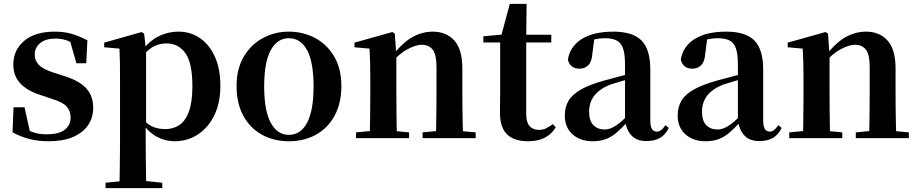

<svg xmlns="http://www.w3.org/2000/svg" viewBox="-20 -716 4759 995"><path d="M232 16Q178 16 133 4.5Q88 -7 45 -30L50 -160H107L138 -21L90 -26V-62Q122 -41 152 -30.5Q182 -20 223 -20Q283 -20 314.5 -43Q346 -66 346 -107Q346 -141 325.5 -164Q305 -187 245 -205L189 -224Q124 -244 86.5 -282.5Q49 -321 49 -382Q49 -456 105 -504Q161 -552 264 -552Q313 -552 352 -540.5Q391 -529 433 -507L427 -388H376L338 -521L380 -508V-477Q350 -498 325 -507Q300 -516 267 -516Q217 -516 188.5 -493Q160 -470 160 -432Q160 -402 181.5 -379.5Q203 -357 260 -339L316 -321Q394 -296 428.5 -256.5Q463 -217 463 -158Q463 -105 435.5 -66Q408 -27 357 -5.5Q306 16 232 16Z M527 259V231L636 220H715L821 231V259ZM599 259Q600 217 600.5 174Q601 131 601.5 90Q602 49 602 14V-309Q602 -358 601.5 -392.5Q601 -427 599 -464L520 -471V-495L714 -550L727 -541L736 -461L737 -455V-76L735 -63V13Q735 48 735.5 89.5Q736 131 736.5 174Q737 217 738 259ZM885 16Q837 16 793.5 -7Q750 -30 714 -82H702L721 -98Q748 -68 775.5 -57.5Q803 -47 837 -47Q878 -47 909.5 -68Q941 -89 959 -138Q977 -187 977 -270Q977 -389 941 -440Q905 -491 843 -491Q811 -491 781 -477.5Q751 -464 714 -421L699 -438H707Q745 -498 796.5 -525Q848 -552 906 -552Q967 -552 1015.5 -519Q1064 -486 1093 -423.5Q1122 -361 1122 -271Q1122 -182 1090 -117.5Q1058 -53 1004.5 -18.5Q951 16 885 16Z M1477 16Q1398 16 1336.5 -18.5Q1275 -53 1240.5 -117Q1206 -181 1206 -270Q1206 -359 1243 -422Q1280 -485 1342 -518.5Q1404 -552 1477 -552Q1551 -552 1613 -519Q1675 -486 1712 -423Q1749 -360 1749 -270Q1749 -181 1714 -116.5Q1679 -52 1617.5 -18Q1556 16 1477 16ZM1477 -17Q1538 -17 1571.5 -80Q1605 -143 1605 -268Q1605 -394 1571.5 -456Q1538 -518 1477 -518Q1417 -518 1383 -456Q1349 -394 1349 -268Q1349 -143 1383 -80Q1417 -17 1477 -17Z M1825 0V-30L1931 -40H1994L2100 -30V0ZM1895 0Q1897 -25 1897.5 -67Q1898 -109 1898.5 -154.5Q1899 -200 1899 -235V-310Q1899 -360 1898 -393.5Q1897 -427 1895 -464L1817 -471V-495L2013 -550L2026 -542L2034 -428V-426V-235Q2034 -200 2034.5 -154.5Q2035 -109 2035.5 -67Q2036 -25 2037 0ZM2170 0V-30L2274 -40H2337L2445 -30V0ZM2239 0Q2240 -25 2240.5 -66.5Q2241 -108 2241.5 -153.5Q2242 -199 2242 -235V-370Q2242 -433 2222.5 -458.5Q2203 -484 2165 -484Q2135 -484 2091 -460.5Q2047 -437 2001 -383L1997 -426H2012Q2068 -497 2118.5 -524.5Q2169 -552 2223 -552Q2293 -552 2334.5 -506Q2376 -460 2376 -361V-235Q2376 -199 2376.5 -153.5Q2377 -108 2378 -66.5Q2379 -25 2380 0Z M2640 -496V-536H2837V-496ZM2716 16Q2645 16 2608 -19.5Q2571 -55 2571 -132Q2571 -160 2571.5 -182.5Q2572 -205 2572 -235V-496H2485V-528L2595 -538L2576 -525L2622 -696H2709L2707 -519V-509V-124Q2707 -82 2724.5 -62.5Q2742 -43 2773 -43Q2793 -43 2809 -50.5Q2825 -58 2845 -73L2860 -56Q2839 -21 2803.5 -2.5Q2768 16 2716 16Z M3051 16Q2988 16 2947.5 -19.5Q2907 -55 2907 -118Q2907 -161 2926 -193.5Q2945 -226 2989.5 -251.5Q3034 -277 3109 -298Q3149 -309 3198.5 -322Q3248 -335 3288 -344V-319Q3248 -309 3208 -297.5Q3168 -286 3141 -277Q3087 -255 3060 -220.5Q3033 -186 3033 -136Q3033 -90 3055 -67.5Q3077 -45 3114 -45Q3130 -45 3148.5 -52.5Q3167 -60 3191.5 -79.5Q3216 -99 3249 -135L3265 -82H3230Q3201 -51 3175.5 -29Q3150 -7 3120.5 4.5Q3091 16 3051 16ZM3330 15Q3279 15 3252 -14.5Q3225 -44 3219 -94V-97V-381Q3219 -435 3209 -464.5Q3199 -494 3176 -506Q3153 -518 3114 -518Q3088 -518 3061 -512Q3034 -506 2998 -491L3060 -516L3050 -439Q3047 -396 3028.5 -378Q3010 -360 2984 -360Q2935 -360 2923 -406Q2933 -474 2993.5 -513Q3054 -552 3159 -552Q3259 -552 3304.5 -506Q3350 -460 3350 -356V-95Q3350 -60 3359 -47Q3368 -34 3384 -34Q3395 -34 3405 -41Q3415 -48 3429 -67L3446 -53Q3428 -17 3400 -1Q3372 15 3330 15Z M3636 16Q3573 16 3532.5 -19.5Q3492 -55 3492 -118Q3492 -161 3511 -193.5Q3530 -226 3574.5 -251.5Q3619 -277 3694 -298Q3734 -309 3783.5 -322Q3833 -335 3873 -344V-319Q3833 -309 3793 -297.5Q3753 -286 3726 -277Q3672 -255 3645 -220.5Q3618 -186 3618 -136Q3618 -90 3640 -67.5Q3662 -45 3699 -45Q3715 -45 3733.5 -52.5Q3752 -60 3776.5 -79.5Q3801 -99 3834 -135L3850 -82H3815Q3786 -51 3760.5 -29Q3735 -7 3705.5 4.5Q3676 16 3636 16ZM3915 15Q3864 15 3837 -14.5Q3810 -44 3804 -94V-97V-381Q3804 -435 3794 -464.5Q3784 -494 3761 -506Q3738 -518 3699 -518Q3673 -518 3646 -512Q3619 -506 3583 -491L3645 -516L3635 -439Q3632 -396 3613.5 -378Q3595 -360 3569 -360Q3520 -360 3508 -406Q3518 -474 3578.5 -513Q3639 -552 3744 -552Q3844 -552 3889.5 -506Q3935 -460 3935 -356V-95Q3935 -60 3944 -47Q3953 -34 3969 -34Q3980 -34 3990 -41Q4000 -48 4014 -67L4031 -53Q4013 -17 3985 -1Q3957 15 3915 15Z M4070 0V-30L4176 -40H4239L4345 -30V0ZM4140 0Q4142 -25 4142.5 -67Q4143 -109 4143.5 -154.5Q4144 -200 4144 -235V-310Q4144 -360 4143 -393.5Q4142 -427 4140 -464L4062 -471V-495L4258 -550L4271 -542L4279 -428V-426V-235Q4279 -200 4279.5 -154.5Q4280 -109 4280.5 -67Q4281 -25 4282 0ZM4415 0V-30L4519 -40H4582L4690 -30V0ZM4484 0Q4485 -25 4485.5 -66.5Q4486 -108 4486.5 -153.5Q4487 -199 4487 -235V-370Q4487 -433 4467.5 -458.5Q4448 -484 4410 -484Q4380 -484 4336 -460.5Q4292 -437 4246 -383L4242 -426H4257Q4313 -497 4363.5 -524.5Q4414 -552 4468 -552Q4538 -552 4579.5 -506Q4621 -460 4621 -361V-235Q4621 -199 4621.5 -153.5Q4622 -108 4623 -66.5Q4624 -25 4625 0Z"/></svg>

Font: Noto Serif TC ExtraLight
Style: Bold
Weight: 700
Version: Version 2.002-H1;hotconv 1.1.0;makeotfexe 2.6.0